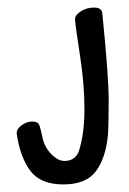

<svg xmlns="http://www.w3.org/2000/svg" viewBox="-20 -487 340 507"><path d="M250 -453Q267 -286 267 -222Q267 -158 265 -130Q259 -69 233 -34.5Q207 0 147 0Q87 0 60 -36Q33 -72 24 -135Q24 -147 37.5 -156.5Q51 -166 64.5 -166Q78 -166 82 -160Q86 -154 91.5 -126.5Q97 -99 115 -80.5Q133 -62 150 -62Q178 -62 188 -87Q203 -133 203 -199Q203 -265 191 -342Q179 -419 178 -437Q179 -448 194 -457.5Q209 -467 228.5 -467Q248 -467 250 -453Z"/></svg>

Font: Patrick Hand SC
Style: Regular
Weight: 400
Designer: Patrick Wagesreiter
Foundry: Patrick Wagesreiter
Version: Version 1.003;PS 001.003;hotconv 1.0.70;makeotf.lib2.5.58329